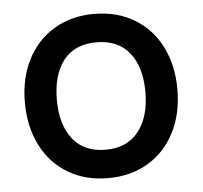

<svg xmlns="http://www.w3.org/2000/svg" viewBox="-45 -602 701 664"><g transform="rotate(-5 305.0 -270.0)"><path d="M40 -270.5Q40 -354.5 73 -419Q106 -483.5 166 -519.2Q226 -555 304.5 -555Q384 -555 444.2 -519Q504.5 -483 537 -418.2Q569.5 -353.5 569.5 -270.5Q569.5 -186.5 536.8 -121.8Q504 -57 444 -21Q384 15 304.5 15Q225 15 165 -21.2Q105 -57.5 72.5 -122.2Q40 -187 40 -270.5ZM458.5 -270.5Q458.5 -357 419 -406.8Q379.5 -456.5 304.5 -456.5Q228.5 -456.5 189.8 -406.5Q151 -356.5 151 -270.5Q151 -183.5 190.5 -133.5Q230 -83.5 304.5 -83.5Q379.5 -83.5 419 -134.2Q458.5 -185 458.5 -270.5Z"/></g></svg>

Font: Hauora SemiBold
Style: Regular
Weight: 600
Designer: Wayne Shih
Foundry: WCYS
Version: Version 1.001